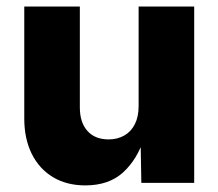

<svg xmlns="http://www.w3.org/2000/svg" viewBox="-20 -559 668 587"><path d="M240.7 7.8Q184.1 7.8 142.1 -17.3Q100.1 -42.5 77.1 -88.6Q54.2 -134.8 54.2 -196.8V-539.1H224.1V-230.5Q224.1 -184.6 247.3 -158.7Q270.5 -132.8 312 -132.8Q339.4 -132.8 360.1 -144.8Q380.9 -156.7 392.3 -179.4Q403.8 -202.1 403.8 -234.4V-539.1H573.7V0H412.1L409.7 -137.7H420.9Q399.9 -71.8 356.4 -32Q313 7.8 240.7 7.8Z"/></svg>

Font: Inter 18pt ExtraBold
Style: Regular
Weight: 800
Designer: Rasmus Andersson
Foundry: rsms
Version: Version 4.001;git-66647c0bb